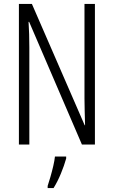

<svg xmlns="http://www.w3.org/2000/svg" viewBox="-20 -734 577 975"><path d="M462 0H396L128 -623H125Q127 -592 128 -560.5Q129 -529 129 -493V0H76V-714H142L410 -98H412Q411 -137 410 -172.5Q409 -208 409 -234V-714H462ZM316 71Q306 107 289 148Q272 189 252 221H222V210Q228 192 236 164.5Q244 137 250.5 109Q257 81 259 61H316Z"/></svg>

Font: Noto Sans Sinhala UI ExtraCondensed Light
Style: Regular
Weight: 300
Width: 2
Designer: Jelle Bosma - Monotype Design Team
Foundry: Monotype Imaging Inc.
Version: Version 2.006; ttfautohint (v1.8.4.7-5d5b)